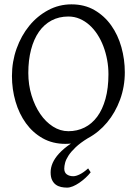

<svg xmlns="http://www.w3.org/2000/svg" viewBox="-20 -650 640 887"><path d="M398.9 146Q388.7 159.2 374.8 171.9Q360.8 184.6 346.2 194.6Q331.5 204.6 316.9 210.7Q302.2 216.8 290 216.8Q275.9 216.8 262.2 213.9Q248.5 210.9 237.8 203.1Q227.1 195.3 220.5 181.6Q213.9 168 213.9 146Q213.9 102.1 252 60.1Q273.9 36.1 307.6 13.2Q294.9 14.6 281.7 14.6Q223.1 14.6 177.2 -11.2Q131.3 -37.1 99.9 -80.6Q68.4 -124 51.8 -180.7Q35.2 -237.3 35.2 -298.8Q35.2 -365.2 56.6 -425.3Q78.1 -485.4 115.2 -530.8Q152.3 -576.2 202.4 -603Q252.4 -629.9 310.1 -629.9Q370.6 -629.9 416.5 -603.3Q462.4 -576.7 493.7 -532.7Q524.9 -488.8 540.8 -432.1Q556.6 -375.5 556.6 -315.9Q556.6 -249.5 534.7 -189.7Q512.7 -129.9 474.9 -84.5Q437 -39.1 387.2 -12.2L386.2 -11.7Q351.1 9.8 329.6 30.3Q308.1 50.8 296.4 68.8Q284.7 86.9 280.8 102.1Q276.9 117.2 276.9 128.9Q276.9 147 288.6 155.5Q300.3 164.1 318.8 164.1Q331.1 164.1 348.9 155.3Q366.7 146.5 387.2 127.9ZM481 -307.1Q481 -340.8 474.9 -373.8Q468.8 -406.7 457.5 -436.3Q446.3 -465.8 429.9 -491Q413.6 -516.1 393.1 -534.4Q372.6 -552.7 348.1 -563.2Q323.7 -573.7 295.9 -573.7Q252.4 -573.7 218 -555.4Q183.6 -537.1 159.9 -503.2Q136.2 -469.2 123.5 -420.9Q110.8 -372.6 110.8 -313Q110.8 -258.3 125.7 -209.5Q140.6 -160.6 165.8 -123.8Q190.9 -86.9 224.6 -65.4Q258.3 -43.9 295.9 -43.9Q336.4 -43.9 370.4 -60.8Q404.3 -77.6 429 -110.8Q453.6 -144 467.3 -193.4Q481 -242.7 481 -307.1Z"/></svg>

Font: Gentium Unicode
Style: Regular
Weight: 400
Version: Version 1.009